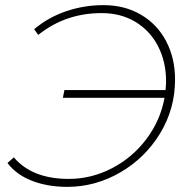

<svg xmlns="http://www.w3.org/2000/svg" viewBox="-20 -724 747 748"><path d="M662 -414Q662 -300 603.5 -204Q545 -108 448 -52Q351 4 242 4Q166 4 105 -19.5Q44 -43 9 -89L34 -111Q105 -27 248 -27Q336 -27 416 -68.5Q496 -110 550.5 -182.5Q605 -255 621 -343H225L231 -373H625Q627 -395 627 -407Q627 -483 596 -543.5Q565 -604 508 -638.5Q451 -673 376 -673Q235 -673 129 -588L113 -610Q167 -656 237 -680Q307 -704 383 -704Q466 -704 529.5 -666.5Q593 -629 627.5 -563Q662 -497 662 -414Z"/></svg>

Font: Montserrat Alternates ExLight
Style: Italic
Weight: 275
Italic angle: -11.3°
Designer: Julieta Ulanovsky
Foundry: Julieta Ulanovsky
Version: Version 7.200